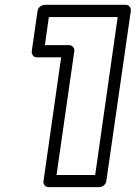

<svg xmlns="http://www.w3.org/2000/svg" viewBox="-20 -746 559 791"><path d="M110.8 -535.2 134.8 -701.2Q136.2 -711.9 145.5 -719Q154.8 -726.1 164.1 -726.1H498Q508.8 -726.1 514.6 -718.3Q520.5 -710.4 519 -701.2L418 0Q416.5 10.7 407.5 17.8Q398.4 24.9 389.2 24.9H180.2Q169.4 24.9 163.6 17.1Q157.7 9.3 159.2 0L231.9 -509.8H131.8Q121.1 -509.8 115.5 -517.8Q109.9 -525.9 110.8 -535.2ZM165 -560.1H265.1Q273.4 -560.1 280.5 -553Q287.6 -545.9 286.1 -535.2L212.9 -24.9H372.1L464.8 -675.8H181.2Z"/></svg>

Font: Trueno ExtraBold Outline
Style: Italic
Weight: 800
Width: 6
Designer: Julieta Ulanovsky
Foundry: Julieta Ulanovsky
Version: Version 3.001b | FøM Fix